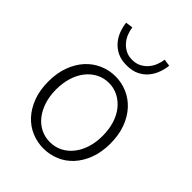

<svg xmlns="http://www.w3.org/2000/svg" viewBox="-229 -921 1053 1053"><g transform="rotate(45 297.0 -394.5)"><path d="M297 13Q249 13 205 -5.5Q161 -24 128 -60Q95 -96 75.5 -148Q56 -200 56 -266Q56 -333 75.5 -385Q95 -437 128 -473Q161 -509 205 -528Q249 -547 297 -547Q345 -547 389 -528Q433 -509 466 -473Q499 -437 518.5 -385Q538 -333 538 -266Q538 -200 518.5 -148Q499 -96 466 -60Q433 -24 389 -5.5Q345 13 297 13ZM297 -37Q336 -37 369 -53.5Q402 -70 426.5 -100.5Q451 -131 464.5 -173Q478 -215 478 -266Q478 -317 464.5 -359.5Q451 -402 426.5 -432Q402 -462 369 -479Q336 -496 297 -496Q258 -496 225 -479Q192 -462 168 -432Q144 -402 130.5 -359.5Q117 -317 117 -266Q117 -215 130.5 -173Q144 -131 168 -100.5Q192 -70 225 -53.5Q258 -37 297 -37ZM297 -632Q254 -632 224 -647Q194 -662 174 -686Q154 -710 143.5 -739Q133 -768 130 -796L172 -802Q175 -779 184 -756.5Q193 -734 208.5 -716Q224 -698 246 -686.5Q268 -675 297 -675Q327 -675 349 -686.5Q371 -698 386.5 -716Q402 -734 411 -756.5Q420 -779 423 -802L464 -796Q461 -768 450.5 -739Q440 -710 420.5 -686Q401 -662 370.5 -647Q340 -632 297 -632Z"/></g></svg>

Font: Kinto Sans Light
Style: Regular
Weight: 300
Designer: Authors: Ryoko NISHIZUKA  (kana & ideographs); Paul D. Hunt (Latin, Greek & Cyrillic); Wenlong ZHANG  (bopomofo); Sandol
Foundry: Adobe Systems Incorporated, ookami Inc.
Version: Version 0.001